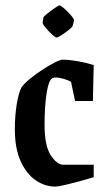

<svg xmlns="http://www.w3.org/2000/svg" viewBox="-20 -681 393 711"><path d="M185 10Q146 10 112 -13.5Q78 -37 56.5 -84Q35 -131 35 -203Q35 -252 42 -295Q49 -338 60 -358Q68 -370 89 -387.5Q110 -405 135 -421.5Q160 -438 181.5 -449Q203 -460 212 -460Q236 -460 267.5 -454.5Q299 -449 327 -440L324 -307H258L243 -378Q233 -384 216 -389Q199 -394 186 -394Q177 -394 172 -390Q159 -380 152 -332Q145 -284 145 -219Q145 -141 168 -106Q191 -71 214 -71H327V-25Q305 -18 275.5 -10Q246 -2 220.5 4Q195 10 185 10ZM141 -617Q142 -620 155 -630.5Q168 -641 182.5 -651Q197 -661 200 -661Q205 -661 218.5 -649Q232 -637 243.5 -623.5Q255 -610 254 -604L249 -585Q248 -581 235 -570.5Q222 -560 208 -551Q194 -542 190 -542Q185 -542 172 -554Q159 -566 148 -579.5Q137 -593 138 -598Z"/></svg>

Font: Grenze Gotisch Medium
Style: Regular
Weight: 500
Designer: Renata Polastri
Foundry: Omnibus-Type
Version: Version 1.001